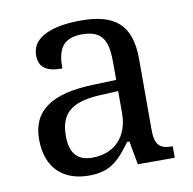

<svg xmlns="http://www.w3.org/2000/svg" viewBox="-67 -614 697 692"><g transform="rotate(-10 281.5 -268.0)"><path d="M147 -145C147 -184.1 156.2 -214.4 179.7 -234.9C203.1 -255.4 240.2 -266.6 296.9 -269L360.8 -272V-190.9C360.8 -106 309.6 -51.8 228 -51.8C172.9 -51.8 147 -82.5 147 -145ZM49.8 -149.9C49.8 -40 116.2 9.8 205.1 9.8C288.1 9.8 319.3 -30.3 360.8 -85.9H369.1L384.8 0H520V-42H517.1C473.1 -42 455.1 -57.6 455.1 -113.8V-373C455.1 -500.5 394 -545.9 272 -545.9C170.9 -545.9 91.8 -518.6 91.8 -450.2C91.8 -403.8 121.6 -387.2 176.8 -387.2C176.8 -449.2 190.4 -496.1 268.1 -496.1C349.6 -496.1 360.8 -446.3 360.8 -373V-313L277.8 -310.1C125 -305.7 49.8 -255.9 49.8 -149.9Z"/></g></svg>

Font: The Erased English
Style: Regular
Weight: 400
Designer: Monotype Design team + ligartures altered by 180 Amsterdam
Foundry: Monotype Imaging Inc.
Version: Version 1.030;Glyphs 3.1.2 (3151)